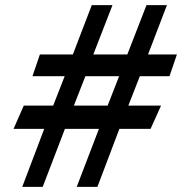

<svg xmlns="http://www.w3.org/2000/svg" viewBox="-20 -720 744 751"><path d="M153 -216H33L73 -307H188L233 -422H107L136 -507H265L339 -700H420L345 -507H478L553 -700H633L559 -507H672L643 -422H527L482 -307H610L569 -216H447L361 11H280L367 -216H234L147 11H67ZM401 -307 446 -422H314L269 -307Z"/></svg>

Font: Cabin
Style: Regular
Weight: 400
Designer: Pablo Impallari
Foundry: Pablo Impallari. http://www.impallari.com Igino Marini. http://www.ikern.com
Version: Version 2.200